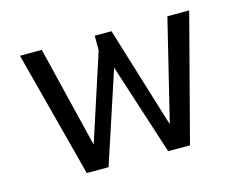

<svg xmlns="http://www.w3.org/2000/svg" viewBox="-73 -586 883 697"><g transform="rotate(-15 368.0 -237.0)"><path d="M174 0 50 -474H132L225 -93L331 -419V-474H394L511 -93L604 -474H686L562 0H480L369 -344L256 0Z"/></g></svg>

Font: Kanit Light
Style: Regular
Weight: 300
Designer: Katatrad Team
Foundry: CadsonDemak
Version: Version 2.000; ttfautohint (v1.8.3)